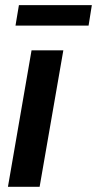

<svg xmlns="http://www.w3.org/2000/svg" viewBox="-20 -723 375 743"><path d="M225.1 -528.3 133.3 0H10.7L102.1 -528.3ZM335.4 -703.1 322.8 -624H40L53.2 -703.1Z"/></svg>

Font: Roboto Condensed SemiBold
Style: Italic
Weight: 600
Italic angle: -12°
Designer: Christian Robertson
Foundry: Google
Version: Version 3.008; 2023